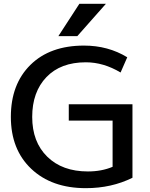

<svg xmlns="http://www.w3.org/2000/svg" viewBox="-20 -980 788 1010"><path d="M421.9 -740.2Q548.8 -740.2 649.4 -678.7L614.3 -598.6Q524.4 -652.3 431.6 -652.3Q298.8 -652.3 224.1 -574.2Q149.4 -496.1 149.4 -364.7Q149.4 -233.4 228.5 -155.8Q307.6 -78.1 442.4 -78.1Q514.6 -78.1 572.3 -102.5V-345.7H341.8V-431.6H676.8V-44.9Q566.4 9.8 431.6 9.8Q252 9.8 144.5 -91.8Q37.1 -193.4 37.1 -365.2Q37.1 -537.1 140.1 -638.7Q243.2 -740.2 421.9 -740.2ZM287.1 -790 397.5 -960H537.1L386.7 -790Z"/></svg>

Font: GenEi M Gothic v2 Medium
Style: Regular
Weight: 500
Version: Version 2.0